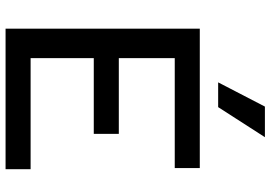

<svg xmlns="http://www.w3.org/2000/svg" viewBox="-161 -811 972 690"><g transform="rotate(90 325.0 -466.0)"><path d="M83 0V-698H584V-608H189V-407H461V-317H189V-90H588V0ZM276 -764 363 -932H473L365 -764Z"/></g></svg>

Font: Azeret Mono Thin
Style: Regular
Weight: 400
Version: Version 1.002